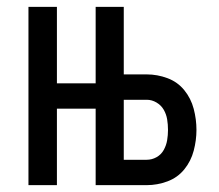

<svg xmlns="http://www.w3.org/2000/svg" viewBox="-20 -540 640 560"><path d="M63 0V-520H146V-297H300V-223H146V0ZM259 0V-520H341V-323H408Q439 -323 468.5 -312Q498 -301 517.5 -277Q537 -253 545 -222.5Q553 -192 553 -161Q553 -131 545 -100.5Q537 -70 517.5 -46Q498 -22 468.5 -11Q439 0 408 0ZM341 -74H408Q423 -74 436.5 -81.5Q450 -89 457.5 -102.5Q465 -116 467.5 -131Q470 -146 470 -161Q470 -177 467.5 -192Q465 -207 457.5 -220Q450 -233 436.5 -241Q423 -249 408 -249H341Z"/></svg>

Font: Zed Mono Extended
Style: Regular
Weight: 400
Width: 7
Monospace: yes
Designer: Belleve Invis
Foundry: Belleve Invis
Version: Version 1.0.0; ttfautohint (v1.8.4)